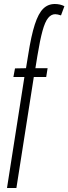

<svg xmlns="http://www.w3.org/2000/svg" viewBox="-20 -730 342 960"><path d="M55 -388 110 -389 121 -456Q136 -552 154 -607.5Q172 -663 196 -686.5Q220 -710 254 -710Q281 -710 302 -699L285 -653Q267 -659 256 -659Q236 -659 220.5 -640Q205 -621 192.5 -575.5Q180 -530 167 -451L157 -389H218L211 -345H149L62 210H15L102 -345H47Z"/></svg>

Font: Georama ExtraCondensed Light
Style: Regular
Weight: 300
Width: 2
Designer: Jean-Baptiste Levee
Foundry: Production Type
Version: Version 1.000